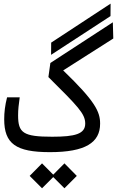

<svg xmlns="http://www.w3.org/2000/svg" viewBox="-20 -826 637 1046"><path d="M252 2.9C445.3 2.9 525.4 -49.3 525.4 -152.3C525.4 -217.3 499 -273.9 324.2 -442.4L597.2 -616.2L594.7 -704.6L254.4 -482.9L243.7 -406.2C404.3 -246.6 444.3 -206.5 444.3 -152.8C444.3 -96.2 389.2 -81.1 264.2 -81.1C106.4 -81.1 78.6 -102.1 78.6 -197.3C78.6 -230.5 82 -255.9 87.4 -295.9H18.6C7.3 -252.4 2.9 -213.4 2.9 -176.3C2.9 -43 66.4 2.9 252 2.9ZM258.3 -527.3 582 -738.3 582.5 -806.2 258.8 -593.8ZM331.1 199.7 398.4 132.3 331.1 64 270 125.5 209 64 141.6 132.3 209 199.7 270 138.7Z"/></svg>

Font: Cascadia Mono PL SemiLight
Style: Regular
Weight: 350
Monospace: yes
Designer: Aaron Bell
Foundry: Saja Typeworks
Version: Version 2404.023